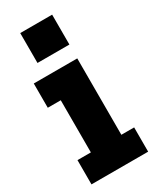

<svg xmlns="http://www.w3.org/2000/svg" viewBox="-186 -771 673 826"><g transform="rotate(-30 150.0 -358.5)"><path d="M69.5 -717H228V-568.5H69.5ZM9.5 0V-120.5H76V-379.5H11.5V-500H227.5V-120.5H291V0Z"/></g></svg>

Font: Trispace Condensed
Style: Bold
Weight: 700
Width: 3
Designer: Tyler Finck
Foundry: Etcetera Type Company
Version: Version 1.210; ttfautohint (v1.8.3)